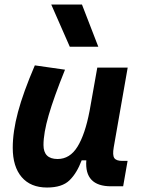

<svg xmlns="http://www.w3.org/2000/svg" viewBox="-20 -815 626 845"><path d="M287.1 -609.4 205.6 -794.9H340.8L412.6 -609.4ZM187 10.3Q114.7 10.3 75.4 -35.6Q36.1 -81.5 36.1 -164.6Q36.1 -235.8 59.1 -321.8Q82 -407.7 133.3 -527.3L266.1 -508.3Q216.8 -386.2 194.1 -307.6Q171.4 -229 171.4 -176.8Q171.4 -115.2 233.4 -115.2Q287.6 -115.2 321 -169.4Q354.5 -223.6 374 -325.7V-325.2L408.2 -517.6H542L480.5 -166.5Q474.6 -132.3 482.9 -119.6Q491.2 -106.9 518.1 -106.9H541.5L522 4.9H468.8Q351.1 4.9 359.9 -109.4H339.4Q318.4 -53.2 285.9 -21.5Q253.4 10.3 187 10.3Z"/></svg>

Font: Cascadia Code PL
Style: Bold Italic
Weight: 700
Italic angle: -10°
Monospace: yes
Designer: Aaron Bell
Foundry: Saja Typeworks
Version: Version 2404.023; ttfautohint (v1.8.4)